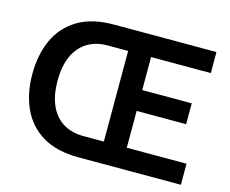

<svg xmlns="http://www.w3.org/2000/svg" viewBox="-98 -839 1173 978"><g transform="rotate(15 488.0 -350.0)"><path d="M389 0Q274 0 199.5 -44.5Q125 -89 88.5 -168Q52 -247 52 -349Q52 -453 88.5 -532Q125 -611 199.5 -655.5Q274 -700 389 -700H929V-589H614V-415H875V-305H614V-111H929V0ZM386 -111H493V-589H386Q323 -589 278 -561Q233 -533 209 -480Q185 -427 185 -350Q185 -273 209 -219.5Q233 -166 278 -138.5Q323 -111 386 -111Z"/></g></svg>

Font: Inclusive Sans SemiBold
Style: Regular
Weight: 600
Designer: Olivia King
Foundry: Olivia King
Version: Version 2.004